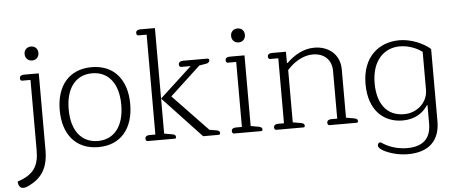

<svg xmlns="http://www.w3.org/2000/svg" viewBox="-57 -850 2877 1218"><g transform="rotate(-5 1381.5 -241.5)"><path d="M171 -573C196 -573 215 -590 215 -618C215 -645 196 -662 171 -662C147 -662 127 -645 127 -618C127 -590 147 -573 171 -573ZM45 227C54 227 64 225 78 218C167 177 206 111 206 0V-488H112C96 -488 84 -482 84 -467C84 -457 89 -451 97 -451H150V-4C150 98 116 150 13 184C14 215 28 227 45 227Z M543 11C686 11 767 -89 767 -244C767 -398 686 -498 543 -498C399 -498 318 -398 318 -244C318 -89 399 11 543 11ZM543 -28C439 -28 375 -107 375 -244C375 -380 439 -459 543 -459C646 -459 710 -380 710 -244C710 -107 646 -28 543 -28Z M857 0H1029C1037 0 1038 -5 1038 -10C1038 -21 1032 -26 1016 -29L965 -38V-710H872C856 -710 844 -704 844 -689C844 -678 849 -673 857 -673H909V-37H872C856 -37 844 -31 844 -16C844 -6 849 0 857 0ZM1210 0H1309C1317 0 1319 -6 1319 -11C1319 -22 1310 -28 1295 -30L1253 -37L1031 -269L1225 -449L1267 -456C1281 -458 1291 -465 1291 -476C1291 -482 1288 -488 1280 -488H1125C1108 -488 1096 -481 1096 -466C1096 -456 1102 -450 1110 -450H1170L965 -261Z M1486 -573C1511 -573 1530 -590 1530 -618C1530 -645 1511 -662 1486 -662C1462 -662 1442 -645 1442 -618C1442 -590 1462 -573 1486 -573ZM1407 0H1579C1587 0 1589 -5 1589 -10C1589 -21 1581 -26 1567 -29L1516 -38V-488H1422C1406 -488 1394 -482 1394 -467C1394 -457 1399 -451 1407 -451H1460V-37H1422C1406 -37 1394 -31 1394 -16C1394 -6 1399 0 1407 0Z M1676 0H1848C1856 0 1858 -5 1858 -10C1858 -21 1851 -26 1836 -29L1784 -38V-371C1828 -421 1888 -456 1947 -456C2024 -456 2067 -408 2067 -341V-37H2030C2014 -37 2002 -31 2002 -16C2002 -6 2007 0 2015 0H2187C2195 0 2197 -5 2197 -10C2197 -21 2190 -26 2175 -29L2123 -38V-345C2123 -443 2050 -498 1961 -498C1890 -498 1832 -462 1784 -416H1780V-488H1691C1675 -488 1663 -482 1663 -467C1663 -457 1668 -451 1676 -451H1728V-37H1691C1675 -37 1663 -31 1663 -16C1663 -6 1668 0 1676 0Z M2494 227C2633 227 2699 154 2699 35V-425C2652 -467 2572 -498 2503 -498C2371 -498 2265 -411 2265 -240C2265 -66 2365 11 2480 11C2561 11 2612 -27 2641 -72H2645V45C2645 142 2592 188 2493 188C2441 188 2386 174 2341 145C2333 140 2330 137 2325 137C2317 137 2309 144 2309 156C2309 169 2324 180 2339 189C2379 211 2438 227 2494 227ZM2493 -28C2381 -28 2323 -111 2323 -239C2323 -389 2406 -459 2502 -459C2551 -459 2603 -442 2644 -412V-170C2644 -87 2572 -28 2493 -28Z"/></g></svg>

Font: Maitree Light
Style: Regular
Weight: 300
Designer: CadsonDemak Team
Foundry: CadsonDemak
Version: Version 1.000;PS 001.000;hotconv 1.0.88;makeotf.lib2.5.64775